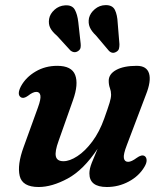

<svg xmlns="http://www.w3.org/2000/svg" viewBox="-20 -738 656 770"><path d="M559.5 -112.5Q567.5 -107.5 568 -95.8Q568.5 -84 559 -68.5Q537.5 -32 496.5 -10Q455.5 12 408.5 12Q338.5 12 338.5 -42.5Q338.5 -61 348 -85Q357.5 -109 371.5 -141.5Q315 -56.5 251.8 -22.2Q188.5 12 135 12Q69.5 12 59 -32.5Q48.5 -77 75 -149L132 -306.5Q144.5 -340.5 142 -355Q139.5 -369.5 125.5 -369.5Q112 -369.5 92.5 -354Q75 -341 63.5 -348Q47 -359 64 -392Q84 -428.5 122.8 -451.2Q161.5 -474 209.5 -474Q267.5 -474 281.5 -437.2Q295.5 -400.5 273 -337L215 -173Q199.5 -130.5 204 -111Q208.5 -91.5 234.5 -91.5Q259.5 -91.5 290.5 -111.8Q321.5 -132 350.2 -170.5Q379 -209 398.5 -264Q413.5 -306 419.5 -325.8Q425.5 -345.5 425.5 -358.5Q425.5 -372 420.8 -384.8Q416 -397.5 416 -414Q416 -441 446 -457.5Q476 -474 528.5 -474Q568.5 -474 577.8 -443.2Q587 -412.5 565 -357.5L489 -157Q474 -118.5 476.8 -103.8Q479.5 -89 494 -89Q507 -89 528.5 -105Q548 -119 559.5 -112.5ZM452 -646 459 -560.5Q459 -551 457.2 -543.2Q455.5 -535.5 447 -530.5Q431 -520.5 417 -534L365 -595.5Q347 -612.5 340 -629Q333 -645.5 337 -666Q342 -686 360.5 -701.5Q379 -717 403 -717.5Q431 -718 440.8 -698.2Q450.5 -678.5 452 -646ZM294 -649 303.5 -563Q304.5 -554 303 -546.5Q301.5 -539 293.5 -533.5Q278.5 -523 262.5 -535.5L208.5 -594.5Q189.5 -610.5 181.5 -626.2Q173.5 -642 177 -662.5Q180.5 -682.5 198.5 -698.8Q216.5 -715 240.5 -716.5Q269 -718.5 279.8 -699.5Q290.5 -680.5 294 -649Z"/></svg>

Font: Fraunces 9pt S050 SemiBold
Style: Italic
Weight: 600
Italic angle: -16°
Version: Version 1.000; ttfautohint (v1.8.3)